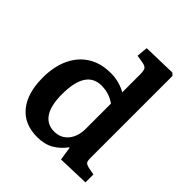

<svg xmlns="http://www.w3.org/2000/svg" viewBox="-210 -906 1060 1060"><g transform="rotate(45 319.5 -376.0)"><path d="M251 14Q149 14 94.5 -53Q40 -120 40 -240Q40 -327 70 -391Q100 -455 155.5 -489.5Q211 -524 289 -524Q323 -524 354 -515.5Q385 -507 408 -493V-631Q408 -663 400.5 -674Q393 -685 366 -689L325 -696L331 -761L527 -766L540 -753V-112Q540 -89 546 -81Q552 -73 573 -68L616 -60V2L431 8L419 -71H415Q387 -32 347 -9Q307 14 251 14ZM295 -74Q346 -74 377 -111Q408 -148 408 -210V-405Q361 -439 301 -439Q180 -439 180 -250Q180 -163 209.5 -118.5Q239 -74 295 -74Z"/></g></svg>

Font: Literata SemiBold
Style: Regular
Weight: 600
Designer: Latin by Veronika Burian and Jose Scaglione. Greek by Irene Vlachou. Cyrillic by Vera Evstafieva.
Foundry: TypeTogether
Version: Version 3.103; ttfautohint (v1.8.4.7-5d5b);gftools[0.9.29]